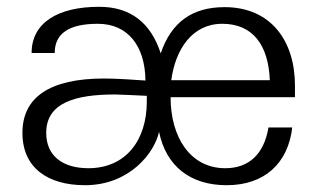

<svg xmlns="http://www.w3.org/2000/svg" viewBox="-20 -532 945 565"><path d="M116 -141C116 -230 202 -254 319 -254C332 -254 390 -251 412 -250V-233C412 -119 350 -37 240 -37C166 -37 116 -72 116 -141ZM484 -296C496 -386 545 -462 634 -462C725 -462 770 -398 774 -296ZM141 -376C141 -435 185 -462 268 -462C356 -462 407 -397 408 -295C379 -297 324 -301 287 -301C125 -301 46 -245 46 -141C46 -37 122 13 230 13C362 13 435 -83 448 -144C469 -42 541 13 647 13C759 13 828 -52 840 -157H770C757 -78 712 -37 643 -37C540 -37 482 -128 482 -246H848V-280C848 -413 776 -511 641 -511C546 -511 484 -467 453 -375C424 -464 365 -512 272 -512C150 -512 73 -465 73 -376Z"/></svg>

Font: Perun Light
Style: Regular
Weight: 300
Foundry: Copyright (c) Stefan Peev, Context Ltd, 2016
Version: Version 1.089